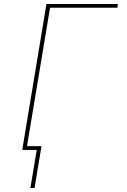

<svg xmlns="http://www.w3.org/2000/svg" viewBox="-20 -755 640 967"><path d="M133 192 165 0H92L214 -735H574L571 -716H232L116 -19H189L154 192Z"/></svg>

Font: Iosevka Curly Thin Extended
Style: Italic
Weight: 100
Width: 7
Italic angle: -9°
Monospace: yes
Designer: Belleve Invis
Foundry: Belleve Invis
Version: Version 11.1.0; ttfautohint (v1.8.3)